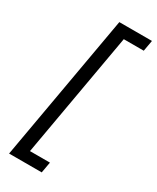

<svg xmlns="http://www.w3.org/2000/svg" viewBox="-245 -939 910 1116"><g transform="rotate(30 210.5 -381.0)"><path d="M248 110H29L202 -872H421L408 -799H274L127 37H261Z"/></g></svg>

Font: Open Sauce One
Style: Italic
Weight: 400
Italic angle: -10°
Designer: Alfredo Marco Pradil
Foundry: Creative Sauce Fz LLC
Version: Version 1.477